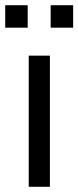

<svg xmlns="http://www.w3.org/2000/svg" viewBox="-31 -715 300 735"><path d="M79 0V-502H160V0ZM163 -609V-695H249V-609ZM-11 -609V-695H75V-609Z"/></svg>

Font: Mulish
Style: Regular
Weight: 400
Designer: Vernon Adams
Foundry: Vernon Adams
Version: Version 3.603; ttfautohint (v1.8.3)